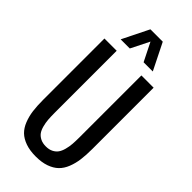

<svg xmlns="http://www.w3.org/2000/svg" viewBox="-324 -1116 1190 1190"><g transform="rotate(45 271.5 -521.0)"><path d="M56.2 -272.9V-809.6H163.6V-267.6Q163.6 -232.9 165.5 -207.5Q167.5 -182.1 174.3 -156.5Q181.2 -130.9 192.6 -115.2Q204.1 -99.6 224.1 -89.6Q244.1 -79.6 272 -79.6Q299.8 -79.6 319.6 -89.6Q339.4 -99.6 350.8 -115.5Q362.3 -131.3 369.1 -156.7Q376 -182.1 377.9 -207.5Q379.9 -232.9 379.9 -267.6V-809.6H487.3V-272.9Q487.3 -218.8 481.9 -178Q476.6 -137.2 462.2 -100.8Q447.8 -64.5 423.8 -41.3Q399.9 -18.1 361.8 -4.6Q323.7 8.8 272 8.8Q220.2 8.8 181.9 -4.6Q143.6 -18.1 119.6 -41.3Q95.7 -64.5 81.3 -100.8Q66.9 -137.2 61.5 -178Q56.2 -218.8 56.2 -272.9ZM130.9 -877 217.3 -1051.3H325.7L412.6 -877H332L271.5 -998L210.9 -877Z"/></g></svg>

Font: Oswald Regular
Style: Regular
Weight: 400
Designer: Vernon Adams
Foundry: Vernon Adams
Version: 3.0; ttfautohint (v0.95) -l 8 -r 50 -G 200 -x 0 -w "G" -W -c